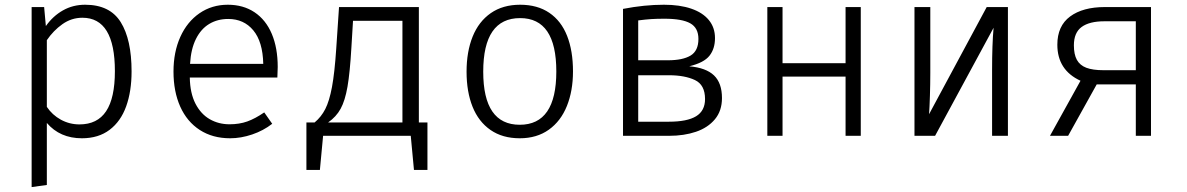

<svg xmlns="http://www.w3.org/2000/svg" viewBox="-20 -568 4963 803"><path d="M530.3 -269.2Q530.3 -186.2 507.7 -123.3Q485.1 -60.5 438.5 -25.1Q391.8 10.3 322.6 10.3Q230.8 10.3 175.9 -53.8V205.6L112.3 214.4V-538.5H164.6L171.8 -459Q201.5 -501 243.3 -524.6Q285.1 -548.2 335.9 -548.2Q439.5 -548.2 484.9 -475.4Q530.3 -402.6 530.3 -269.2ZM175.9 -400V-121Q198.5 -87.2 234.6 -67.4Q270.8 -47.7 312.3 -47.7Q387.2 -47.7 423.8 -102.8Q460.5 -157.9 460.5 -270.3Q460.5 -493.8 324.6 -493.8Q279 -493.8 241 -466.9Q203.1 -440 175.9 -400Z M773.8 -243.6Q774.9 -178.5 797.4 -134.6Q820 -90.8 857.2 -69.5Q894.4 -48.2 940 -48.2Q981 -48.2 1014.1 -60Q1047.2 -71.8 1085.1 -97.9L1118.5 -50.3Q1081.5 -21.5 1034.6 -5.6Q987.7 10.3 942.6 10.3Q869.2 10.3 815.6 -24.4Q762.1 -59 733.8 -122.1Q705.6 -185.1 705.6 -268.7Q705.6 -350.3 734.1 -413.6Q762.6 -476.9 814.4 -512.6Q866.2 -548.2 932.8 -548.2Q997.4 -548.2 1044.6 -516.7Q1091.8 -485.1 1116.7 -426.4Q1141.5 -367.7 1141.5 -287.7Q1141.5 -275.9 1140 -243.6ZM774.9 -301H1081Q1079 -393.3 1039.5 -441Q1000 -488.7 934.4 -488.7Q889.7 -488.7 855.1 -467.9Q820.5 -447.2 799.5 -405.1Q778.5 -363.1 774.9 -301Z M1731.8 -55.9H1767.7V142.6H1711.3L1697.9 0H1331.3L1317.9 142.6H1261.5V-55.9H1295.9Q1323.6 -79 1340.5 -112.1Q1357.4 -145.1 1368.5 -204.4Q1379.5 -263.6 1386.2 -364.1L1397.9 -538.5H1731.8ZM1663.1 -55.9V-481H1456.4L1449.7 -370.3Q1443.6 -264.1 1433.3 -205.4Q1423.1 -146.7 1404.6 -113.1Q1386.2 -79.5 1352.3 -55.9Z M2376.4 -269.2Q2376.4 -188.2 2351 -124.9Q2325.6 -61.5 2275.4 -25.6Q2225.1 10.3 2153.8 10.3Q2081.5 10.3 2031.5 -24.4Q1981.5 -59 1956.4 -121.5Q1931.3 -184.1 1931.3 -268.2Q1931.3 -351.8 1956.7 -414.9Q1982.1 -477.9 2032.6 -513.1Q2083.1 -548.2 2155.4 -548.2Q2227.7 -548.2 2277.4 -514.4Q2327.2 -480.5 2351.8 -417.9Q2376.4 -355.4 2376.4 -269.2ZM2001 -268.2Q2001 -46.2 2153.8 -46.2Q2306.7 -46.2 2306.7 -269.2Q2306.7 -492.3 2155.4 -492.3Q2001 -492.3 2001 -268.2Z M2999.5 -157.9Q2999.5 -104.6 2970 -69.2Q2940.5 -33.8 2890.8 -16.9Q2841 0 2779 0H2585.6V-530.8Q2675.4 -548.2 2756.9 -548.2Q2823.1 -548.2 2871 -531.8Q2919 -515.4 2944.6 -484.1Q2970.3 -452.8 2970.3 -408.7Q2970.3 -364.1 2947.2 -334.9Q2924.1 -305.6 2862.6 -290.8Q2932.8 -284.6 2966.2 -252.6Q2999.5 -220.5 2999.5 -157.9ZM2649.2 -482.6V-315.9H2773.3Q2835.4 -315.9 2868.2 -335.6Q2901 -355.4 2901 -405.1Q2901 -451.3 2866.9 -470.5Q2832.8 -489.7 2759 -489.7Q2727.2 -489.7 2703.8 -488.2Q2680.5 -486.7 2649.2 -482.6ZM2777.9 -59Q2853.8 -59 2891.3 -81.8Q2928.7 -104.6 2928.7 -153.8Q2928.7 -213.3 2886.2 -233.3Q2843.6 -253.3 2777.9 -253.3H2649.2V-59Z M3580 0H3516.4V-247.7H3252.8V0H3189.2V-538.5H3252.8V-303.6H3516.4V-538.5H3580Z M4195.4 -538.5V0H4129.2V-276.4Q4129.2 -381 4135.4 -451.8L3890.8 0H3804.6V-538.5H3870.8V-263.6Q3870.8 -216.4 3869.2 -167.2Q3867.7 -117.9 3865.6 -90.3L4106.7 -538.5Z M4793.8 -538.5V0H4730.3V-214.9H4566.7L4447.2 0H4371.3L4499 -230.3Q4402.1 -274.9 4402.1 -381Q4402.1 -459.5 4455.4 -499Q4508.7 -538.5 4601 -538.5ZM4730.3 -274.4V-479H4599Q4535.9 -479 4503.6 -455.1Q4471.3 -431.3 4471.3 -378.5Q4471.3 -340.5 4483.8 -317.7Q4496.4 -294.9 4523.3 -284.6Q4550.3 -274.4 4594.9 -274.4Z"/></svg>

Font: Fira Code Fixed Light
Style: Regular
Weight: 300
Monospace: yes
Designer: Carrois Corporate, Edenspiekermann AG, Nikita Prokopov
Foundry: Carrois Corporate, Edenspiekermann AG, Nikita Prokopov
Version: Version 5.002